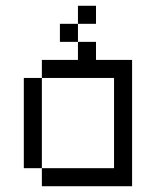

<svg xmlns="http://www.w3.org/2000/svg" viewBox="-20 -645 540 665"><path d="M312.5 -562.5H250V-625H312.5ZM62.5 -375H125V-62.5H62.5ZM125 -62.5H375V-375H125V-437.5H250V-500H312.5V-437.5H437.5V0H125ZM187.5 -562.5H250V-500H187.5Z"/></svg>

Font: 寒蝉点阵体 16px
Style: Regular
Weight: 400
Designer: Designed by Warren2060
Foundry: ChillType
Version: Version 1.000